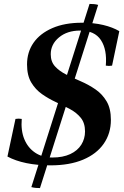

<svg xmlns="http://www.w3.org/2000/svg" viewBox="-20 -830 633 980"><path d="M140 125 437 -810Q448 -810 459.5 -809Q471 -808 481 -805L184 130Q173 130 162 129Q151 128 140 125ZM238 14Q170 14 114.5 2.5Q59 -9 18 -31L59 -223Q75 -226 91 -223Q86 -164 104 -120Q122 -76 159 -51Q196 -26 247 -26Q301 -26 338.5 -43.5Q376 -61 395 -91.5Q414 -122 414 -159Q414 -202 392.5 -228.5Q371 -255 337.5 -273Q304 -291 266 -308.5Q228 -326 194.5 -349.5Q161 -373 139.5 -409Q118 -445 118 -501Q118 -564 151 -611.5Q184 -659 247 -686.5Q310 -714 398 -714Q459 -714 507 -702.5Q555 -691 589 -671L552 -495Q536 -492 520 -495Q527 -577 495 -625.5Q463 -674 389 -674Q323 -674 281 -639Q239 -604 239 -553Q239 -515 261 -491Q283 -467 318 -449.5Q353 -432 392.5 -415Q432 -398 467 -374Q502 -350 524 -313Q546 -276 546 -218Q546 -149 509.5 -96.5Q473 -44 404 -15Q335 14 238 14Z"/></svg>

Font: Poltawski Nowy SemiBold
Style: Italic
Weight: 600
Italic angle: -12°
Version: Version 1.001;gftools[0.9.25]